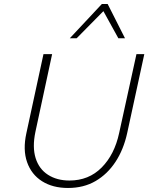

<svg xmlns="http://www.w3.org/2000/svg" viewBox="-20 -927 737 954"><path d="M318 7Q242 7 189 -26.5Q136 -60 114.5 -121.5Q93 -183 111 -265L196 -658H239L156 -272Q140 -196 157 -141.5Q174 -87 218.5 -58.5Q263 -30 325 -30Q421 -30 485 -94.5Q549 -159 572 -266L658 -658H697L612 -266Q594 -184 554 -123Q514 -62 455 -27.5Q396 7 318 7ZM327 -737 486 -907H515L504 -882L361 -737ZM568 -737 488 -882 486 -907H515L601 -737Z"/></svg>

Font: Ysabeau Office ExtraLight
Style: Italic
Weight: 250
Italic angle: -12°
Designer: Christian Thalmann (Catharsis Fonts)
Version: Version 2.001;gftools[0.9.30]; featfreeze: tnum,lnum,ss02